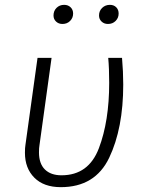

<svg xmlns="http://www.w3.org/2000/svg" viewBox="-20 -762 598 793"><path d="M489 -413Q489 -232 431 -110.5Q373 11 231 11Q161 11 122 -28Q83 -67 83 -131Q83 -152 85 -163L135 -523H193L143 -162Q141 -151 141 -133Q141 -86 165.5 -62Q190 -38 234 -38Q346 -38 388.5 -150Q431 -262 431 -420Q431 -480 427 -523H484Q489 -465 489 -413ZM201 -698Q201 -717 213.5 -729.5Q226 -742 245 -742Q261 -742 271.5 -732Q282 -722 282 -706Q282 -688 269.5 -675.5Q257 -663 238 -663Q222 -663 211.5 -673Q201 -683 201 -698ZM389 -698Q389 -717 402 -729.5Q415 -742 434 -742Q450 -742 460 -732Q470 -722 470 -706Q470 -688 457.5 -675.5Q445 -663 426 -663Q410 -663 399.5 -673Q389 -683 389 -698Z"/></svg>

Font: FiraGO Light
Style: Italic
Weight: 300
Italic angle: -8°
Designer: bBox Type GmbH
Foundry: bBox Type GmbH
Version: Version 1.001